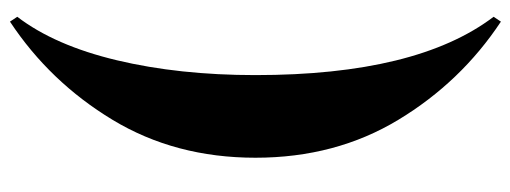

<svg xmlns="http://www.w3.org/2000/svg" viewBox="-348 -462 1050 395"><g transform="rotate(-90 177.5 -265.0)"><path d="M220 -265Q220 67 340 225L330 240Q206 158 128 29Q50 -100 50 -265Q50 -430 128 -559Q206 -688 330 -770L340 -755Q281 -678 250.5 -550Q220 -422 220 -265Z"/></g></svg>

Font: Yeseva One
Style: Regular
Weight: 400
Designer: Jovanny Lemonad
Foundry: Jovanny Lemonad
Version: Version 2.000